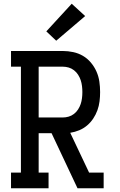

<svg xmlns="http://www.w3.org/2000/svg" viewBox="-20 -1008 640 1028"><path d="M39 0V-84H92V-651H39V-735H316Q344 -735 372 -729Q400 -723 424 -709Q448 -695 466.5 -673Q485 -651 496.5 -625Q508 -599 512 -571Q516 -543 516 -515Q516 -490 513 -465.5Q510 -441 501.5 -417.5Q493 -394 479 -373Q465 -352 446 -336Q427 -320 404 -310.5Q381 -301 356 -297L457 -84H535V0H395L256 -295H187V-84H240V0ZM187 -379H316Q332 -379 347.5 -383.5Q363 -388 376 -398Q389 -408 398 -422Q407 -436 412 -451Q417 -466 419 -482.5Q421 -499 421 -515Q421 -531 419 -547.5Q417 -564 412 -579Q407 -594 398 -608Q389 -622 376 -632Q363 -642 347.5 -646.5Q332 -651 316 -651H187ZM281 -790 228 -840 364 -988 436 -922Z"/></svg>

Font: Iosevka Slab Medium Extended
Style: Regular
Weight: 500
Width: 7
Monospace: yes
Designer: Belleve Invis
Foundry: Belleve Invis
Version: Version 11.1.1; ttfautohint (v1.8.3)